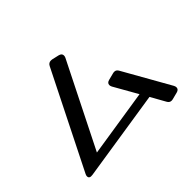

<svg xmlns="http://www.w3.org/2000/svg" viewBox="-151 -945 1245 1245"><g transform="rotate(-45 471.0 -323.0)"><path d="M875 -11Q880 -1 880 7Q880 26 857 32L810 44Q806 45 803 45.5Q800 46 796 46Q778 46 768 27L712 -73L93 23Q61 28 61 4Q61 -3 66 -13L396 -672Q406 -692 427 -692Q434 -692 438 -691L486 -680Q510 -674 510 -655Q510 -646 506 -638L216 -59L679 -131L587 -293Q582 -303 582 -311Q582 -330 605 -336L652 -348Q656 -349 659 -349.5Q662 -350 666 -350Q684 -350 694 -331Z"/></g></svg>

Font: Yusei Magic
Style: Regular
Weight: 400
Designer: Tanukizamurai
Foundry: Yusei Magic Project
Version: Version 1.200